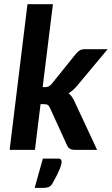

<svg xmlns="http://www.w3.org/2000/svg" viewBox="-20 -722 539 925"><path d="M234.9 -701.7 185.5 -302.2H196.8Q208 -302.2 214.8 -305.7Q221.7 -309.1 229.5 -318.4L346.7 -463.9Q355 -473.6 364.3 -479.2Q373.5 -484.9 387.7 -484.9H498.5L349.6 -306.6Q340.3 -295.9 330.8 -287.6Q321.3 -279.3 310.5 -272.9Q319.3 -265.6 326.2 -255.9Q333 -246.1 338.4 -234.4L447.8 0H339.8Q326.7 0 317.6 -4.9Q308.6 -9.8 303.2 -21.5L220.7 -202.1Q215.3 -213.4 209.7 -216.8Q204.1 -220.2 190.4 -220.2H175.3L148.4 0H26.4L112.3 -701.7ZM259.3 42Q270.5 42 273.7 46.9Q276.9 51.8 276.9 56.6Q276.9 62 275.1 69.8Q273.4 77.6 268.6 90.1Q263.7 102.5 255.1 119.9Q246.6 137.2 232.9 161.6Q225.1 174.8 214.8 179Q204.6 183.1 189.5 183.1H147L186.5 42Z"/></svg>

Font: Carlito
Style: Bold Italic
Weight: 700
Italic angle: -7°
Designer: Lukasz Dziedzic
Foundry: tyPoland Lukasz Dziedzic
Version: Version 1.104